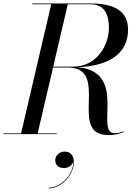

<svg xmlns="http://www.w3.org/2000/svg" viewBox="-60 -770 794 1102"><path d="M-40 -4.5V0H265V-4.5H156L244.5 -382.5H330C576 -382.5 327 5 560 5C596 5 614 2 650 -12L648.5 -16.5C633.5 -10.5 619.5 -5.5 598.5 -5.5C480 -5.5 677 -357.5 386.5 -384.5C571 -391 675 -466.5 675 -600C675 -710 591 -750 460 -750H125V-745.5H234L61 -4.5ZM460 -745.5C556 -745.5 565 -659 565 -610C565 -511 496 -387.5 360 -387.5H245.5L329 -745.5ZM257 149.5C257 174 272.5 194.5 307 194.5C333 194.5 354.5 179.5 360.5 157.5C363 232.5 287 307.5 219.5 307.5V311.5C291.5 311.5 364 233.5 364 161.5C364 119.5 342 100 310.5 100C280 100 257 123.5 257 149.5Z"/></svg>

Font: Bodoni* 36pt
Style: Italic
Weight: 400
Italic angle: -13°
Version: Version 2.3